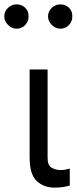

<svg xmlns="http://www.w3.org/2000/svg" viewBox="-90 -860 354 887"><path d="M46.9 -539.1H129.9V-133.8Q128.9 -95.7 148.7 -85Q168.5 -74.2 191.4 -74.2Q201.2 -74.2 213.6 -76.7Q226.1 -79.1 232.4 -81.1V-2.9Q220.7 0.5 203.6 3.7Q186.5 6.8 162.1 6.8Q111.8 6.8 79.1 -24.4Q46.4 -55.7 46.9 -133.8ZM-13.7 -727.5Q-35.6 -727.5 -52.7 -744.6Q-69.8 -761.7 -70.3 -784.2Q-69.8 -808.1 -52.7 -824Q-35.6 -839.8 -13.7 -839.8Q10.7 -839.8 26.6 -824Q42.5 -808.1 42 -784.2Q42.5 -761.7 26.6 -744.6Q10.7 -727.5 -13.7 -727.5ZM188.5 -727.5Q166.5 -727.5 149.4 -744.6Q132.3 -761.7 131.8 -784.2Q132.3 -808.1 149.4 -824Q166.5 -839.8 188.5 -839.8Q212.9 -839.8 228.8 -824Q244.6 -808.1 244.1 -784.2Q244.6 -761.7 228.8 -744.6Q212.9 -727.5 188.5 -727.5Z"/></svg>

Font: Inter Display V
Style: Regular
Weight: 400
Designer: Rasmus Andersson
Foundry: rsms
Version: Version 3.015;git-src